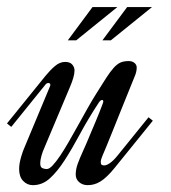

<svg xmlns="http://www.w3.org/2000/svg" viewBox="-77 -527 487 547"><path d="M49.8 -106.9Q44.4 -95.2 41 -82.8Q37.6 -70.3 37.6 -62Q37.6 -50.8 43.5 -48.1Q49.3 -45.4 56.2 -45.4Q63.5 -45.4 73.2 -55.9Q83 -66.4 94.5 -83.5Q106 -100.6 118.9 -123Q131.8 -145.5 145 -169.2Q158.2 -192.9 171.4 -216.6Q184.6 -240.2 197.3 -260.3Q214.4 -287.6 225.8 -305.4Q237.3 -323.2 247.1 -334Q256.8 -344.7 266.4 -348.9Q275.9 -353 289.6 -353Q299.8 -353 306.2 -347.7Q312.5 -342.3 312.5 -334.5Q312.5 -328.1 310.8 -321.3Q309.1 -314.5 306.6 -309.1Q304.7 -304.7 298.1 -288.1Q291.5 -271.5 282 -248.3Q272.5 -225.1 262 -198.7Q251.5 -172.4 241.9 -148.7Q232.4 -125 224.9 -106.9Q217.3 -88.9 214.8 -83Q212.9 -78.6 211.4 -73.7Q210 -68.8 210 -65.4Q210 -59.6 212.6 -57.6Q215.3 -55.7 219.7 -55.7Q226.6 -55.7 236.3 -62.5Q246.1 -69.3 256.8 -82.5L346.2 -192.9L358.4 -183.1L250.5 -49.8Q238.8 -35.2 228.5 -25.4Q218.3 -15.6 209.2 -10Q200.2 -4.4 191.2 -2Q182.1 0.5 172.9 0.5Q158.2 0.5 148.4 -8.1Q138.7 -16.6 138.7 -29.8Q138.7 -44.4 144.3 -60.1Q149.9 -75.7 160.6 -99.1Q164.6 -107.4 170.2 -120.8Q175.8 -134.3 182.1 -149.2Q188.5 -164.1 194.8 -179.2Q201.2 -194.3 206.1 -206.8Q210.9 -219.2 214.1 -227.5Q217.3 -235.8 217.3 -237.3Q217.3 -242.2 213.9 -242.2Q209.5 -242.2 204.6 -234.9Q173.8 -188 150.9 -145.3Q127.9 -102.5 106.9 -70.1Q85.9 -37.6 64.7 -18.6Q43.5 0.5 16.6 0.5Q0.5 0.5 -11 -11.5Q-22.5 -23.4 -22.5 -45.4Q-22.5 -54.2 -20.8 -63.5Q-19 -72.8 -16.6 -80.8Q-14.2 -88.9 -12 -95.2Q-9.8 -101.6 -8.3 -104.5L64.9 -279.8Q66.4 -283.2 66.4 -285.2Q66.4 -288.1 64.7 -289.3Q63 -290.5 60.5 -290.5Q55.7 -290.5 51.8 -285.2L-44.9 -165.5L-57.1 -175.3L52.7 -311Q65.4 -326.7 79.3 -338.6Q93.3 -350.6 108.4 -350.6Q122.6 -350.6 128.9 -343Q135.3 -335.4 135.3 -326.2Q135.3 -316.9 131.8 -305.2Q128.4 -293.5 123 -280.8ZM140.1 -412.1H116.2L186.5 -506.8H257.3ZM238.8 -412.1H214.8L285.2 -506.8H356Z"/></svg>

Font: Dynalight
Style: Regular
Weight: 400
Version: Version 1.000